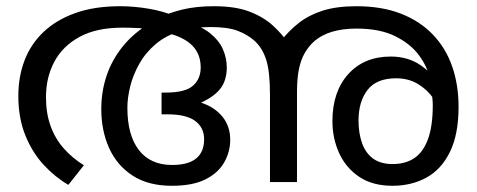

<svg xmlns="http://www.w3.org/2000/svg" viewBox="-20 -586 1535 618"><path d="M367 -566Q411 -566 458.5 -558Q506 -550 546 -533Q551 -531 558 -525.5Q565 -520 570 -518Q625 -504 655 -480Q685 -456 697.5 -427.5Q710 -399 710 -368Q710 -344 702 -323Q694 -302 674.5 -285Q655 -268 622 -253L626 -256Q670 -242 695.5 -211Q721 -180 721 -136Q721 -97 701.5 -63Q682 -29 641 -8.5Q600 12 533 12Q457 12 406.5 -21Q356 -54 331 -110Q306 -166 306 -235Q306 -291 323 -342Q340 -393 375.5 -437Q411 -481 468 -515Q473 -518 478 -521Q483 -524 488 -527Q524 -545 568 -555.5Q612 -566 669 -566Q737 -566 782 -549Q827 -532 857.5 -504.5Q888 -477 910 -444L936 -247V0H849V-281Q849 -355 837 -393Q825 -431 800 -454Q778 -474 746 -486.5Q714 -499 657 -499Q630 -499 605.5 -495.5Q581 -492 561 -486Q514 -472 481 -444Q448 -416 428 -380Q408 -344 399 -307.5Q390 -271 390 -239Q390 -151 427 -103Q464 -55 534 -55Q586 -55 611.5 -76Q637 -97 637 -138Q637 -175 608.5 -196.5Q580 -218 519 -218H500V-288H514Q576 -288 601 -310Q626 -332 626 -369Q626 -416 593.5 -444.5Q561 -473 497 -484Q458 -494 428 -495.5Q398 -497 374 -497Q291 -497 236.5 -467.5Q182 -438 155 -387.5Q128 -337 128 -273Q128 -221 143 -180Q158 -139 185.5 -108Q213 -77 250 -54L200 9Q157 -16 120.5 -55.5Q84 -95 61.5 -150.5Q39 -206 39 -277Q39 -339 59 -391.5Q79 -444 120 -483Q161 -522 222.5 -544Q284 -566 367 -566ZM1243 12Q1179 12 1136 -17Q1093 -46 1071.5 -93.5Q1050 -141 1050 -196Q1050 -291 1101 -347.5Q1152 -404 1238 -404Q1294 -404 1335.5 -375Q1377 -346 1401 -301Q1425 -256 1427 -206L1402 -209Q1395 -240 1375.5 -268.5Q1356 -297 1325.5 -315.5Q1295 -334 1255 -334Q1192 -334 1163 -296.5Q1134 -259 1134 -198Q1134 -157 1145.5 -125Q1157 -93 1181 -75.5Q1205 -58 1244 -58Q1285 -58 1313.5 -77Q1342 -96 1357.5 -138Q1373 -180 1373 -248Q1373 -259 1371.5 -271.5Q1370 -284 1368 -298Q1367 -306 1366 -316Q1365 -326 1363 -335Q1355 -373 1327.5 -409.5Q1300 -446 1251 -470Q1202 -494 1127 -494Q1084 -494 1049.5 -484Q1015 -474 989 -451Q973 -436 961 -415.5Q949 -395 942.5 -365Q936 -335 936 -289V-204L884 -454Q909 -486 941 -511.5Q973 -537 1018 -551.5Q1063 -566 1127 -566Q1209 -566 1270.5 -542Q1332 -518 1373.5 -474.5Q1415 -431 1435.5 -372Q1456 -313 1456 -242Q1456 -153 1428 -96.5Q1400 -40 1352 -14Q1304 12 1243 12Z"/></svg>

Font: lmalayalam05
Style: Book
Weight: 400
Designer: Jelle Bosma - Monotype Design Team
Foundry: Monotype Imaging Inc.
Version: Version 2.003